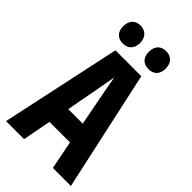

<svg xmlns="http://www.w3.org/2000/svg" viewBox="-273 -994 1076 1076"><g transform="rotate(45 265.0 -456.0)"><path d="M366 -770C406 -770 433 -795 433 -840C433 -886 406 -912 366 -912C326 -912 299 -888 299 -840C299 -795 326 -770 366 -770ZM162 -770C202 -770 230 -795 230 -840C230 -886 202 -912 162 -912C124 -912 96 -888 96 -840C96 -794 124 -770 162 -770ZM8 0H151L183 -169H346L379 0H522L366 -714H161ZM238 -460C247 -507 256 -559 264 -602C271 -559 281 -507 290 -460L322 -294H207Z"/></g></svg>

Font: Noto Sans Mono Condensed ExtraBold
Style: Regular
Weight: 800
Width: 3
Designer: Monotype Design Team
Foundry: Monotype Imaging Inc.
Version: Version 2.014